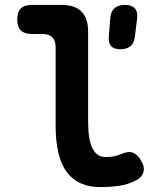

<svg xmlns="http://www.w3.org/2000/svg" viewBox="-20 -750 640 780"><path d="M338 -256Q338 -181 356 -146.5Q374 -112 409 -112Q425 -112 440.5 -114.5Q456 -117 472 -124Q501 -137 520.5 -129.5Q540 -122 553 -98Q569 -71 562.5 -50Q556 -29 532 -17Q499 0 463 5Q427 10 387 10Q343 10 309.5 -4.5Q276 -19 252.5 -49.5Q229 -80 217.5 -127.5Q206 -175 206 -240V-558Q206 -585 192.5 -598.5Q179 -612 152 -612H109Q79 -612 64.5 -626.5Q50 -641 50 -671Q50 -701 64.5 -715.5Q79 -730 109 -730H230Q284 -730 311 -703Q338 -676 338 -622ZM469 -550Q443 -550 431.5 -562.5Q420 -575 422 -601L428 -675Q430 -703 445 -716.5Q460 -730 487 -730Q515 -730 527.5 -716.5Q540 -703 537 -675L528 -601Q525 -575 510 -562.5Q495 -550 469 -550Z"/></svg>

Font: Maple Mono NL
Style: Bold
Weight: 700
Monospace: yes
Designer: subframe7536
Version: Version 7.000